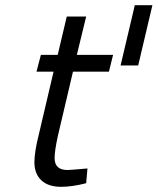

<svg xmlns="http://www.w3.org/2000/svg" viewBox="-20 -712 609 742"><path d="M501 -692H569L514 -459H446ZM113 -85Q113 -124 129 -188L187 -435H121L138 -500H203L238 -648H313L277 -500H417L401 -435H262L203 -184Q191 -128 191 -101Q191 -55 241 -55Q252 -55 318 -61L313 -4Q259 10 216 10Q167 10 140 -15Q113 -40 113 -85Z"/></svg>

Font: Cairo
Style: Italic
Weight: 400
Italic angle: -13°
Designer: Mohamed Gaber, Accademia di Belle Arti di Urbino and others
Foundry: Kief Type Foundry, Accademia di Belle Arti di Urbino and others
Version: Version 3.011